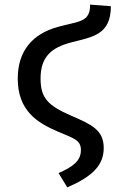

<svg xmlns="http://www.w3.org/2000/svg" viewBox="-20 -598 521 833"><path d="M229 -28C298 2 331 8 331 53C331 101 295 126 234 153L272 215C380 168 430 120 430 44C430 -34 377 -58 289 -96C185 -141 156 -175 156 -258C156 -353 205 -392 289 -414C382 -438 461 -447 461 -571L371 -578C371 -500 323 -507 230 -481C122 -451 57 -378 57 -257C57 -117 143 -65 229 -28Z"/></svg>

Font: FiraGO Unicode
Style: Regular
Weight: 400
Designer: bBox Type
Foundry: bBox Type GmbH
Version: Version 1.001;PS 001.001;hotconv 1.0.88;makeotf.lib2.5.64775